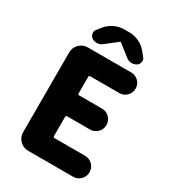

<svg xmlns="http://www.w3.org/2000/svg" viewBox="-224 -1076 1078 1197"><g transform="rotate(30 315.0 -477.5)"><path d="M170.9 0Q135.7 0 110.8 -24.9Q85.9 -49.8 85.9 -85V-659.2Q85.9 -694.3 110.8 -719.2Q135.7 -744.1 170.9 -744.1H484.4Q514.6 -744.1 536.1 -722.2Q557.6 -700.2 557.6 -669.9Q557.6 -639.6 536.1 -617.7Q514.6 -595.7 484.4 -595.7H274.4Q264.6 -595.7 264.6 -585.9V-467.8Q264.6 -458 274.4 -458H439.5Q469.7 -458 491.7 -436Q513.7 -414.1 513.7 -382.8Q513.7 -351.6 491.7 -329.6Q469.7 -307.6 439.5 -307.6H274.4Q264.6 -307.6 264.6 -297.9V-160.2Q264.6 -150.4 274.4 -150.4H494.1Q525.4 -150.4 547.4 -128.4Q569.3 -106.4 569.3 -75.2Q569.3 -43.9 547.4 -22Q525.4 0 494.1 0ZM153.3 -833Q152.3 -836.9 152.3 -839.8Q152.3 -853.5 161.1 -864.3L182.6 -891.6Q207 -921.9 241.2 -938.5Q275.4 -955.1 313.5 -955.1H347.7Q385.7 -955.1 419.9 -938.5Q454.1 -921.9 477.5 -891.6L500 -864.3Q508.8 -853.5 508.8 -839.8Q508.8 -836.9 507.8 -833Q504.9 -814.5 489.3 -805.2Q473.6 -795.9 456.1 -795.9Q454.1 -795.9 452.1 -795.9Q431.6 -797.9 416 -810.5L335 -874Q333 -876 330.6 -876Q328.1 -876 326.2 -874L245.1 -810.5Q229.5 -797.9 209 -795.9Q207 -795.9 205.1 -795.9Q186.5 -795.9 171.4 -805.2Q156.2 -814.5 153.3 -833Z"/></g></svg>

Font: Gen Jyuu GothicX Heavy
Style: Bold
Weight: 900
Designer: [Source Han Sans]
Ryoko NISHIZUKA  (kana & ideographs); Paul D. Hunt (Latin, Greek & Cyrillic); Wenlong ZHANG  (bopomofo
Version: Version 1.002.20150607